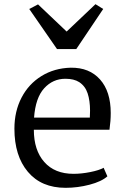

<svg xmlns="http://www.w3.org/2000/svg" viewBox="-20 -887 599 919"><path d="M49 0ZM510 -346Q510 -308 504 -266H142Q142 -168 192 -111.5Q242 -55 332 -55Q370 -55 412.5 -63.5Q455 -72 476 -84L494 -43Q466 -18 409 -3Q352 12 294 12Q178 12 113.5 -64.5Q49 -141 49 -271Q49 -354 83 -419.5Q117 -485 178.5 -523Q240 -561 319 -563Q408 -564 459 -506.5Q510 -449 510 -346ZM143 -324H410Q411 -335 411 -357Q411 -405 399.5 -440Q388 -475 359 -494Q334 -510 293 -510Q233 -510 191.5 -464.5Q150 -419 143 -324ZM162 -866 299 -736 437 -867 474 -844 345 -652H253L120 -844Z"/></svg>

Font: Martel DemiBold
Style: Regular
Weight: 600
Designer: Dan Reynolds
Foundry: Dan Reynolds
Version: Version 1.001; ttfautohint (v1.1) -l 5 -r 5 -G 72 -x 0 -D la